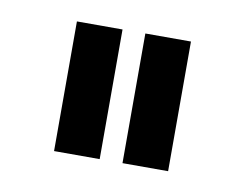

<svg xmlns="http://www.w3.org/2000/svg" viewBox="-39 -768 403 315"><g transform="rotate(10 162.0 -610.0)"><path d="M67 -502V-718H143V-502ZM181 -718H257V-502H181Z"/></g></svg>

Font: YasnoRaleway Medium
Style: Regular
Weight: 500
Designer: Matt McInerney, Pablo Impallari, Rodrigo Fuenzalida
Foundry: Matt McInerney, Pablo Impallari, Rodrigo Fuenzalida
Version: Version 4.026